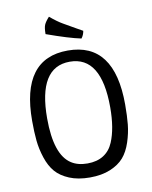

<svg xmlns="http://www.w3.org/2000/svg" viewBox="-93 -914 788 998"><g transform="rotate(-10 300.5 -415.0)"><path d="M55 -327Q55 -655 300.5 -655Q546 -655 546 -327Q546 -267 541.5 -222Q537 -177 521.5 -130Q506 -83 480 -53Q454 -23 408.5 -4Q363 15 300.5 15Q238 15 192.5 -4Q147 -23 121 -53Q95 -83 79.5 -130Q64 -177 59.5 -222Q55 -267 55 -327ZM216 -81Q250 -59 300.5 -59Q351 -59 385.5 -81Q420 -103 437 -144Q467 -215 467 -326Q467 -596 300.5 -596Q134 -596 134 -326Q134 -133 216 -81ZM382 -704Q319 -717 202 -759Q202 -792 208.5 -807.5Q215 -823 235 -845Q273 -813 300.5 -797.5Q328 -782 334.5 -778Q341 -774 366 -760Q391 -746 398 -742Q395 -721 382 -704Z"/></g></svg>

Font: Port Lligat Slab
Style: Regular
Weight: 400
Designer: Dario Muhafara, Eduardo Rodriguez Tunni
Foundry: Tipo
Version: Version 1.002